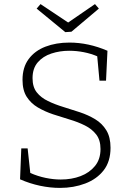

<svg xmlns="http://www.w3.org/2000/svg" viewBox="-20 -910 639 938"><path d="M139 -528Q139 -485 159.5 -459Q180 -433 214 -416.5Q248 -400 289 -387.5Q330 -375 370.5 -361.5Q411 -348 445 -327.5Q479 -307 499.5 -273.5Q520 -240 520 -188Q520 -121 486.5 -78Q453 -35 396.5 -13.5Q340 8 273 8Q225 8 175.5 -2.5Q126 -13 78 -34L84 -185H115L128 -65Q164 -49 202.5 -41Q241 -33 277 -33Q330 -33 373.5 -49.5Q417 -66 444 -99Q471 -132 471 -182Q471 -226 450 -253Q429 -280 395 -297Q361 -314 320.5 -326Q280 -338 239.5 -351.5Q199 -365 165 -385Q131 -405 110.5 -437Q90 -469 90 -520Q90 -581 120 -621.5Q150 -662 202 -682Q254 -702 319 -702Q412 -702 505 -662L498 -516H466L455 -635Q425 -648 389.5 -655Q354 -662 318 -662Q272 -662 231 -648.5Q190 -635 164.5 -605.5Q139 -576 139 -528ZM444 -890 463 -868 329 -755 299 -753 159 -868 178 -890 313 -800Z"/></svg>

Font: Bitter Light
Style: Regular
Weight: 300
Designer: Sol Matas, and Bitter project Authors
Foundry: Sol Matas
Version: Version 2.001